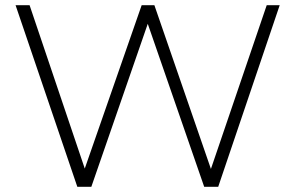

<svg xmlns="http://www.w3.org/2000/svg" viewBox="-20 -720 1138 740"><path d="M278 0 40 -700H94L320 -31H293L526 -700H575L806 -31H780L1008 -700H1058L821 0H767L543 -647H556L332 0Z"/></svg>

Font: Modern
Style: Regular
Weight: 300
Designer: Julieta Ulanovsky
Foundry: Julieta Ulanovsky
Version: Version 8.000